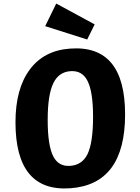

<svg xmlns="http://www.w3.org/2000/svg" viewBox="-20 -1040 789 1079"><path d="M512 -903 470 -818 234 -893 296 -1020ZM683 -397Q683 -4 375 18Q67 40 67 -353Q67 -542 148 -650Q228 -757 375 -767Q683 -789 683 -397ZM280 -573Q248 -508 248 -366Q248 -221 280 -160Q310 -103 375 -108Q442 -113 472 -174Q503 -239 503 -384Q503 -526 471 -587Q441 -645 375 -640Q310 -635 280 -573Z"/></svg>

Font: Xiangcui Wave Sans Xiangcui Wave Sans
Style: Regular
Weight: 800
Width: 3
Version: Version 0.920;March 28, 2024;FontCreator 14.0.0.2814 64-bit